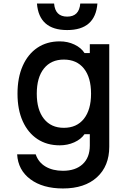

<svg xmlns="http://www.w3.org/2000/svg" viewBox="-20 -850 740 1086"><path d="M598 -20Q598 89 528.5 152.5Q459 216 336 216Q222 216 152 164Q82 112 77 23H182Q197 68 237.5 92Q278 116 336 116Q407 116 447.5 78.5Q488 41 488 -27V-91H458Q438 -62 400 -45Q362 -28 318 -28Q245 -28 191.5 -63.5Q138 -99 108.5 -164.5Q79 -230 79 -320Q79 -411 108.5 -477.5Q138 -544 191.5 -580Q245 -616 318 -616Q363 -616 401 -598Q439 -580 458 -550H488V-600H598ZM188 -320Q188 -229 228.5 -178Q269 -127 341 -127Q414 -127 454.5 -178Q495 -229 495 -320Q495 -412 454.5 -462.5Q414 -513 341 -513Q269 -513 228.5 -462.5Q188 -412 188 -320ZM286 -830Q292 -756 360 -756Q428 -756 434 -830H531Q519 -680 360 -680Q201 -680 189 -830Z"/></svg>

Font: Martian Mono
Style: Regular
Weight: 400
Monospace: yes
Designer: Roman Shamin
Foundry: Evil Martians
Version: Version 1.000; ttfautohint (v1.8.4.7-5d5b)